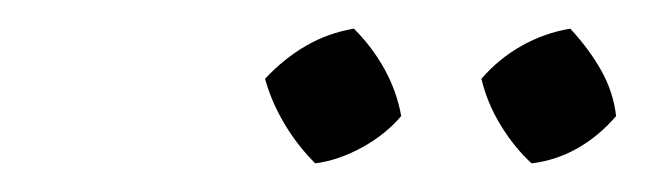

<svg xmlns="http://www.w3.org/2000/svg" viewBox="-20 -717 450 134"><path d="M227 -697Q240 -684 248.5 -668.5Q257 -653 260 -636Q249 -623 232.5 -614Q216 -605 200 -603Q187 -616 178 -631.5Q169 -647 165 -662Q178 -676 193.5 -685Q209 -694 227 -697ZM378 -697Q391 -683 399.5 -668Q408 -653 410 -636Q398 -622 383 -613.5Q368 -605 351 -603Q339 -614 329.5 -629.5Q320 -645 316 -662Q328 -676 344 -685Q360 -694 378 -697Z"/></svg>

Font: Piazzolla Thin Light
Style: Italic
Weight: 300
Italic angle: -11.3°
Version: Version 2.005